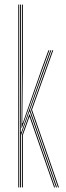

<svg xmlns="http://www.w3.org/2000/svg" viewBox="-20 -820 288 840"><path d="M68 0V-800H72V-509L71.2 -242.2H73.2L165.8 -504.5L200.2 -600H204.5L111.5 -340.2L229.5 0H225.2L109.2 -334.2L72 -228.5V0ZM60 0V-800H64V0ZM74 -261.2 76 -514V-800H80V-518L77.5 -281.2H79.5L162 -518L191.8 -600H196L163.8 -511.5L76 -261.2ZM233.8 0 115.8 -340.2 208.8 -600H213L120 -340.2L238 0ZM76 0V-229.8L109.2 -322.2L221 0H216.8L109 -310.2L80 -229V0Z"/></svg>

Font: Big Shoulders Inline Display Thin
Style: Regular
Weight: 100
Designer: Patric King
Foundry: XO Type Co
Version: Version 1.000